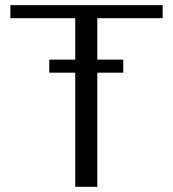

<svg xmlns="http://www.w3.org/2000/svg" viewBox="-20 -720 665 740"><path d="M20 -700.2H606.9V-649.9H355V-490.2H455.1V-439.9H355V0H270V-439.9H169.9V-490.2H270V-649.9H20Z"/></svg>

Font: Pfennig
Style: Medium
Weight: 500
Version: Version 20120410 ; ttfautohint (v0.8)